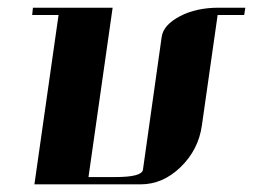

<svg xmlns="http://www.w3.org/2000/svg" viewBox="-20 -481 660 501"><path d="M64 -441.9 65.9 -460.9H273.9L210.9 -19H280.8Q350.1 -19 353 -38.1L401.9 -384.8Q406.2 -416 450.2 -439Q492.2 -460.9 550.8 -460.9H620.1L617.2 -441.9H547.9L506.8 -153.8Q498 -90.3 451.2 -44.9Q404.8 0 347.2 0H69.8L132.8 -441.9Z"/></svg>

Font: Hjet
Style: Italic
Weight: 400
Designer: T. Christopher White
Version: Version 1.2